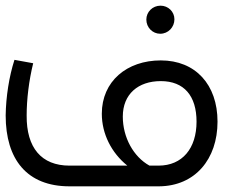

<svg xmlns="http://www.w3.org/2000/svg" viewBox="-20 -657 859 677"><path d="M545 -538C573 -538 595 -561 595 -589C595 -616 573 -637 546 -637C518 -637 496 -615 496 -588C496 -560 518 -538 545 -538ZM747 -228C747 -359 669 -444 547 -444C427 -444 339 -370 339 -256C339 -185 373 -118 429 -73H225C126 -73 73 -136 74 -250C74 -307 82 -373 97 -434L31 -446C12 -387 1 -316 0 -250C0 -95 75 0 225 0H541C668 -1 747 -96 747 -228ZM539 -73H507C451 -104 413 -172 413 -246C413 -325 467 -371 547 -371C629 -371 673 -319 673 -228C673 -134 623 -73 539 -73Z"/></svg>

Font: Juman Normal
Style: Regular
Weight: 300
Designer: Bandar Raffah (Arabic) Julieta Ulanovsky (Latin)
Foundry: Caramella
Version: Version 5.022;PS 005.022;hotconv 1.0.88;makeotf.lib2.5.64775